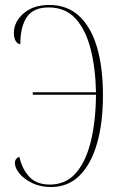

<svg xmlns="http://www.w3.org/2000/svg" viewBox="-20 -744 479 774"><path d="M185 10Q143 10 110 -6Q77 -22 58.5 -44.5Q40 -67 40 -87Q40 -105 58 -112Q69 -63 98 -31.5Q127 0 181 0Q245 0 285.5 -46Q326 -92 346 -173.5Q366 -255 367 -362H112V-372H367Q365 -469 345.5 -546Q326 -623 285 -668.5Q244 -714 176 -714Q115 -714 88.5 -675.5Q62 -637 62 -566Q52 -566 44 -577.5Q36 -589 36 -611Q36 -656 75 -690Q114 -724 179 -724Q251 -724 299 -679.5Q347 -635 371 -553.5Q395 -472 395 -360Q395 -248 371 -165Q347 -82 300.5 -36Q254 10 185 10Z"/></svg>

Font: Noto Serif Display ExtraCondensed Thin
Style: Regular
Weight: 100
Width: 2
Designer: Monotype Design Team
Foundry: Monotype Imaging Inc.
Version: Version 2.009